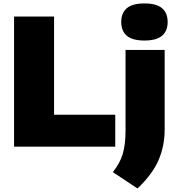

<svg xmlns="http://www.w3.org/2000/svg" viewBox="-20 -834 1010 1092"><path d="M60 0V-740H287.5V-181.5H635.5V0ZM762 238 622 145Q663 93 678.5 40Q694 -13 694 -90V-550H916.5V-98Q916.5 -4.5 882.2 75.8Q848 156 762 238ZM801.5 -603.5Q733 -603.5 701.2 -630.8Q669.5 -658 669.5 -709Q669.5 -760 701.2 -787.2Q733 -814.5 801.5 -814.5Q870 -814.5 901.8 -787.2Q933.5 -760 933.5 -709Q933.5 -658 901.8 -630.8Q870 -603.5 801.5 -603.5Z"/></svg>

Font: Encode Sans SmExp Black
Style: Regular
Weight: 900
Width: 6
Designer: Multiple Designers
Foundry: Impallari Type
Version: Version 3.002; ttfautohint (v1.8.3) -l 8 -r 50 -G 200 -x 14 